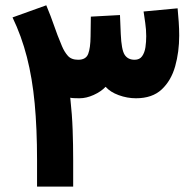

<svg xmlns="http://www.w3.org/2000/svg" viewBox="-20 -691 723 711"><path d="M483.4 -327.1Q451.2 -327.1 419.7 -338.6Q388.2 -350.1 371.1 -369.6Q354 -351.6 326.9 -339.4Q299.8 -327.1 274.4 -327.1Q267.6 -327.1 257.3 -327.4Q247.1 -327.6 240.2 -329.1Q247.1 -265.6 249 -210.4Q251 -155.3 251 -97.2V0H117.2V-98.6Q117.2 -214.8 108.4 -308.3Q99.6 -401.9 79.6 -479.7Q59.6 -557.6 26.4 -626.5L151.4 -671.4Q168.9 -629.4 180.2 -596.2Q191.4 -563 209.5 -520Q218.3 -499 231.2 -484.4Q244.1 -469.7 269.5 -469.7Q298.3 -469.7 306.6 -491.5Q314.9 -513.2 315.4 -555.7L316.4 -629.4L424.3 -635.3L427.2 -565.4Q429.7 -506.3 441.7 -488Q453.6 -469.7 478.5 -469.7Q497.1 -469.7 506.3 -482.9Q515.6 -496.1 518.6 -516.1Q521.5 -536.1 521.5 -557.1Q521.5 -581.5 517.8 -606.4Q514.2 -631.3 511.7 -648.4L637.7 -660.2Q640.1 -635.7 641.8 -610.1Q643.6 -584.5 643.6 -559.6Q643.6 -498.5 628.7 -445.6Q613.8 -392.6 578.9 -359.9Q543.9 -327.1 483.4 -327.1Z"/></svg>

Font: Vazirmatn UI FD ExtraBold
Style: Regular
Weight: 800
Designer: Saber Rastikerdar
Foundry: Saber Rastikerdar
Version: Version 33.003